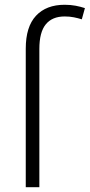

<svg xmlns="http://www.w3.org/2000/svg" viewBox="-20 -785 376 805"><path d="M251 -716Q199 -716 172 -683Q145 -650 145 -580V0H88V-581Q88 -673 131 -719Q174 -765 251 -765Q276 -765 297 -761Q318 -757 336 -751L323 -704Q307 -709 289.5 -712.5Q272 -716 251 -716Z"/></svg>

Font: Noto Sans Light
Style: Regular
Weight: 300
Designer: Monotype Design Team
Foundry: Monotype Imaging Inc.
Version: Version 2.007